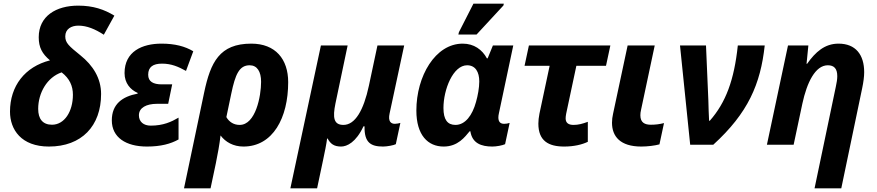

<svg xmlns="http://www.w3.org/2000/svg" viewBox="-20 -796 4825 1056"><path d="M249 10C429 10 536 -103 536 -279C536 -365 492 -436 422 -492C359 -543 339 -560 339 -596C339 -637 373 -655 411 -655C458 -655 503 -636 551 -605L609 -710C553 -744 493 -765 410 -765C289 -765 193 -708 193 -591C193 -535 212 -500 255 -464C117 -429 35 -323 35 -182C35 -83 97 10 249 10ZM266 -110C215 -110 190 -142 190 -197C190 -285 239 -371 319 -398C363 -364 381 -323 381 -275C381 -182 334 -110 266 -110Z M788 10C865 10 919 -5 962 -29V-149C923 -126 878 -105 809 -105C770 -105 744 -126 744 -162C744 -204 786 -225 843 -225H905L927 -332H870C823 -332 795 -347 795 -385C795 -428 822 -446 871 -446C923 -446 961 -429 1003 -406L1043 -514C998 -541 942 -556 868 -556C762 -556 665 -513 665 -394C665 -338 698 -302 737 -285V-281C652 -265 595 -223 595 -134C595 -40 673 10 788 10Z M1103 -288 992 240H1138L1167 103C1178 49 1187 0 1193 -51C1220 -15 1263 10 1319 10C1481 10 1565 -148 1565 -344C1565 -471 1495 -556 1362 -556C1187 -556 1138 -453 1103 -288ZM1298 -109C1267 -109 1241 -124 1225 -152L1252 -281C1274 -387 1296 -437 1353 -437C1394 -437 1416 -403 1416 -346C1416 -267 1386 -109 1298 -109Z M1577 240H1724L1757 84C1765 48 1777 -13 1779 -34H1782C1797 -6 1816 10 1856 10C1888 10 1938 -13 1979 -101H1985C1983 -11 2020 10 2087 10C2109 10 2146 3 2157 -3L2182 -120C2177 -118 2161 -115 2152 -115C2130 -115 2113 -128 2123 -173L2203 -546H2056L2009 -325C1980 -189 1933 -109 1869 -109C1815 -109 1809 -149 1825 -227L1892 -546H1745Z M2501 -606H2601L2749 -766L2751 -776H2584L2504 -619ZM2420 10C2499 10 2537 -43 2563 -74H2567C2577 -8 2627 10 2688 10C2710 10 2743 4 2758 -3L2783 -120C2775 -117 2763 -115 2753 -115C2731 -115 2721 -127 2721 -150C2721 -157 2722 -164 2724 -173L2803 -546H2691L2662 -475H2658C2632 -523 2587 -556 2525 -556C2374 -556 2270 -377 2270 -188C2270 -52 2334 10 2420 10ZM2485 -109C2441 -109 2419 -138 2419 -202C2419 -304 2472 -437 2549 -437C2595 -437 2616 -400 2616 -348C2616 -313 2608 -270 2598 -235C2578 -162 2539 -109 2485 -109Z M3083 10C3137 10 3182 -1 3213 -16V-126C3183 -115 3161 -109 3134 -109C3108 -109 3091 -119 3091 -145C3091 -151 3092 -161 3094 -171L3150 -434H3313L3337 -546H2889L2865 -434H3003L2947 -171C2943 -151 2941 -132 2941 -116C2941 -21 2997 10 3083 10Z M3507 10C3541 10 3582 5 3607 -2L3632 -119C3607 -113 3587 -110 3560 -110C3527 -110 3502 -121 3502 -162C3502 -171 3503 -181 3506 -193L3581 -546H3432L3352 -171C3348 -154 3346 -137 3346 -121C3346 -46 3391 10 3507 10Z M3776 0H3903C4095 -175 4163 -334 4186 -546H4038C4018 -356 3972 -232 3884 -132H3880C3878 -159 3877 -213 3876 -243L3863 -546H3720Z M4577 -319 4460 240H4607L4722 -311C4729 -344 4733 -375 4733 -399C4733 -495 4686 -556 4592 -556C4516 -556 4465 -510 4419 -445H4416L4426 -546H4314L4198 0H4345L4393 -226C4418 -342 4464 -437 4533 -437C4568 -437 4585 -418 4585 -377C4585 -361 4582 -341 4577 -319Z"/></svg>

Font: Noto Sans
Style: Bold Italic
Weight: 700
Italic angle: -12°
Designer: Monotype Design Team
Foundry: Monotype Imaging Inc.
Version: Version 2.013